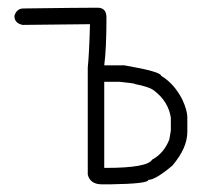

<svg xmlns="http://www.w3.org/2000/svg" viewBox="-20 -483 528 501"><path d="M234.4 -462.9Q257.8 -462.9 257.8 -437.5Q257.8 -355.5 252 -312.5H304.7Q400.4 -295.9 400.4 -285.2Q433.6 -265.6 455.1 -224.6Q468.8 -195.8 468.8 -175.8V-138.7Q468.8 -96.7 429.7 -50.8Q385.7 -13.7 367.2 -13.7Q367.2 -3.4 267.6 -2H246.1Q215.3 -2 209 -27.3V-306.6Q212.9 -344.7 214.8 -419.9Q69.3 -418 39.1 -418Q17.6 -422.4 17.6 -441.4Q23.4 -460.9 41 -460.9Q187.5 -462.9 234.4 -462.9ZM252 -269.5V-44.9H255.9Q364.3 -44.9 377 -66.4Q407.7 -83 421.9 -119.1L425.8 -142.6V-175.8Q419.4 -217.8 382.8 -246.1Q370.6 -256.3 332 -263.7Q332 -265.6 293 -269.5Z"/></svg>

Font: CEF Fonts CJK
Style: Regular
Weight: 400
Designer: PartyBoss (派对大魔王)
Version: Release 2.25